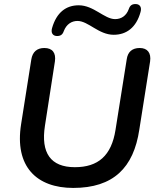

<svg xmlns="http://www.w3.org/2000/svg" viewBox="-20 -914 776 944"><path d="M340 10C537 10 637 -89 665 -277L718 -612C724 -654 705 -678 667 -678C630 -678 608 -659 603 -622L548 -276C528 -148 462 -92 348 -92C229 -92 180 -162 201 -296L250 -612C256 -654 238 -678 198 -678C162 -678 140 -659 134 -622L84 -305C50 -94 161 10 340 10ZM258 -737C278 -736 288 -744 294 -762C307 -795 332 -811 361 -811C414 -811 465 -743 539 -743C601 -743 650 -778 671 -855C678 -879 667 -893 649 -894C629 -895 619 -887 613 -869C601 -836 576 -820 546 -820C493 -820 441 -888 367 -888C305 -888 258 -853 236 -776C229 -752 240 -738 258 -737Z"/></svg>

Font: SN Pro Semibold
Style: Italic
Weight: 600
Italic angle: -9°
Designer: Tobias Whetton
Foundry: Supernotes
Version: Version 1.001;Glyphs 3.2 (3249)